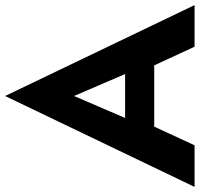

<svg xmlns="http://www.w3.org/2000/svg" viewBox="-35 -747 782 752"><g transform="rotate(-90 356.0 -371.0)"><path d="M236 -158H476L549 0H712L356 -742L0 0H163ZM270 -272 356 -472 442 -272Z"/></g></svg>

Font: Jost-600-Semi-PL
Style: Regular
Weight: 600
Version: Version 3.300; ttfautohint (v0.97) -l 8 -r 50 -G 200 -x 14 -